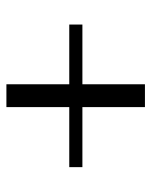

<svg xmlns="http://www.w3.org/2000/svg" viewBox="45 -648 483 614"><g transform="rotate(-90 287.0 -341.5)"><path d="M251 -320H59V-362H251V-563H324V-362H515V-320H324V-120H251Z"/></g></svg>

Font: Taviraj Light
Style: Regular
Weight: 300
Designer: Katatrad Team
Foundry: CadsonDemak
Version: Version 1.001